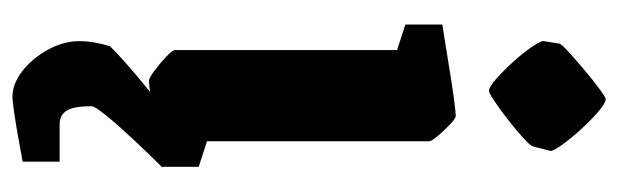

<svg xmlns="http://www.w3.org/2000/svg" viewBox="-354 -390 970 301"><g transform="rotate(90 130.5 -240.0)"><path d="M49 -633Q50 -636 62 -647Q74 -658 90 -671.5Q106 -685 119.5 -695Q133 -705 136 -705Q142 -705 155.5 -693.5Q169 -682 183.5 -666Q198 -650 208 -636Q218 -622 217 -618L210 -591Q209 -587 197 -576Q185 -565 169 -552.5Q153 -540 139.5 -531Q126 -522 123 -522Q117 -522 104 -533.5Q91 -545 77 -560.5Q63 -576 53.5 -590Q44 -604 45 -608ZM107 11Q103 11 91.5 2.5Q80 -6 69.5 -16Q59 -26 59 -30V-378L19 -391V-449Q19 -449 38.5 -452Q58 -455 85 -459.5Q112 -464 134.5 -467Q157 -470 162 -470Q166 -470 175.5 -461Q185 -452 193.5 -442Q202 -432 202 -428V-80L242 -67V-10Q242 -10 223.5 -7Q205 -4 180 0.5Q155 5 134 8Q113 11 107 11ZM132 225Q112 225 92 209.5Q72 194 58.5 169.5Q45 145 45 120Q45 98 53 72Q71 54 97 32Q123 10 150.5 -11Q178 -32 199 -49L243 -10Q222 11 199.5 35Q177 59 162 77.5Q147 96 147 101Q147 129 154 140Q161 151 175 151H234V209Q223 211 201 215Q179 219 159 222Q139 225 132 225Z"/></g></svg>

Font: Grenze Gotisch ExtraBold
Style: Regular
Weight: 800
Designer: Renata Polastri
Foundry: Omnibus-Type
Version: Version 1.001